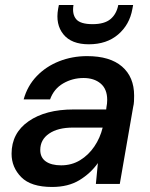

<svg xmlns="http://www.w3.org/2000/svg" viewBox="-20 -731 597 763"><path d="M187 12Q103 12 64.5 -27Q26 -66 26 -120Q26 -202 93.5 -249Q161 -296 272 -296H402L403 -305Q406 -319 406 -334Q406 -377 380 -399Q354 -421 312 -421Q268 -421 231 -399.5Q194 -378 179 -336H74Q89 -390 126 -428.5Q163 -467 215 -487.5Q267 -508 326 -508Q417 -508 465 -466.5Q513 -425 513 -351Q513 -340 512.5 -328.5Q512 -317 509 -305L456 0H361L369 -83Q340 -42 295.5 -15Q251 12 187 12ZM223 -74Q265 -74 298.5 -94.5Q332 -115 355 -149Q378 -183 388 -224H270Q210 -224 175 -200Q140 -176 140 -135Q140 -105 162 -89.5Q184 -74 223 -74ZM333 -555Q264 -555 232 -594.5Q200 -634 211 -696L214 -711H272Q266 -675 282.5 -655Q299 -635 348 -635Q395 -635 419 -655Q443 -675 450 -711H509L506 -695Q495 -633 449.5 -594Q404 -555 333 -555Z"/></svg>

Font: DeepMind Sans Medium
Style: Italic
Weight: 500
Italic angle: -10°
Designer: Jonny Pinhorn / Modifications: Colophon Foundry
Foundry: Colophon Foundry
Version: Version 1.002; ttfautohint (v1.8.2)